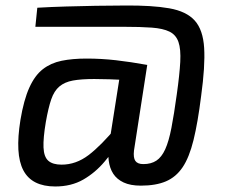

<svg xmlns="http://www.w3.org/2000/svg" viewBox="-20 -663 817 695"><path d="M430 -643Q530 -644 592.5 -633Q655 -622 685 -588.5Q715 -555 719 -489.5Q723 -424 708 -315Q696 -219 680.5 -156Q665 -93 641 -57.5Q617 -22 580.5 -6.5Q544 9 490 9Q452 9 427.5 -2.5Q403 -14 390 -34Q377 -54 373.5 -82Q370 -110 375 -142L420 -428H513L465 -118Q462 -92 470 -80.5Q478 -69 499 -69Q527 -69 546 -81.5Q565 -94 578 -122.5Q591 -151 600.5 -200Q610 -249 620 -322Q630 -393 632.5 -439Q635 -485 626 -511Q617 -537 593.5 -548.5Q570 -560 529.5 -563Q489 -566 428 -566H108L115 -635Q166 -638 219.5 -639.5Q273 -641 326 -642Q379 -643 430 -643ZM293 -451Q347 -451 399.5 -445Q452 -439 513 -428L472 -372Q410 -375 376 -376Q342 -377 321 -377Q274 -377 244 -371.5Q214 -366 195 -350Q176 -334 165.5 -303.5Q155 -273 146 -222Q136 -163 137.5 -129Q139 -95 155 -81Q171 -67 203 -67Q255 -67 300.5 -101.5Q346 -136 404 -206L422 -164Q393 -119 359 -78.5Q325 -38 281.5 -13Q238 12 180 12Q138 12 109 -2.5Q80 -17 64.5 -46.5Q49 -76 46.5 -121.5Q44 -167 54 -229Q66 -301 86 -345.5Q106 -390 135 -412.5Q164 -435 203 -443Q242 -451 293 -451Z"/></svg>

Font: Exo 2 Medium
Style: Italic
Weight: 500
Italic angle: -8°
Designer: Natanael Gama
Foundry: Natanael Gama
Version: Version 2.010